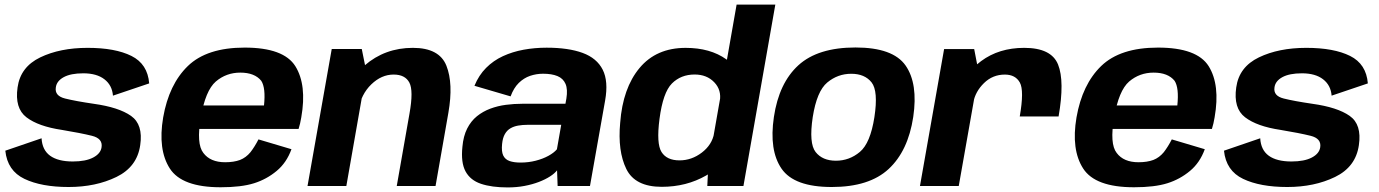

<svg xmlns="http://www.w3.org/2000/svg" viewBox="-20 -805 5970 831"><path d="M277 4.4Q394.4 4.4 483.9 -39.1Q573.5 -82.6 586.9 -177Q600.1 -266.1 547.1 -303.4Q494.1 -340.7 385.4 -355.8Q307.4 -367.2 261.7 -378.6Q216 -390 221.6 -426.5Q225.1 -454.3 255.7 -471Q286.2 -487.7 340.5 -487.7Q398.5 -487.7 431.9 -461.9Q465.4 -436.1 468.9 -391L625.7 -444Q619 -528 548.9 -562.9Q478.8 -597.9 359.3 -597.9Q239.8 -597.9 154.1 -556.6Q68.4 -515.3 56.1 -426.9Q43 -336.6 94.6 -297.2Q146.1 -257.9 247.7 -242.8Q330.1 -229.1 377.7 -217.3Q425.3 -205.6 419.6 -167.8Q415.7 -140.2 383.3 -123.2Q351 -106.1 295 -106.1Q231.4 -106.1 197 -130.9Q162.7 -155.7 159.9 -206.5L3 -152.8Q12 -66 85.8 -30.8Q159.5 4.4 277 4.4Z M935.2 5.5 954.4 -102.8Q890.3 -102.8 860.2 -143Q829.2 -182.3 849.1 -296.4Q869 -413 914 -452.1Q959.3 -490.7 1020 -490.7Q1082.2 -490.7 1110.8 -455.2Q1130.6 -424.7 1122.6 -348.4H842.9L825.2 -246.9H1272.3Q1279.5 -269.5 1284 -297.1Q1308.7 -437.6 1258.3 -518.5Q1207.7 -599 1038.9 -599Q875.3 -599 793 -519.2Q711.1 -439.8 686.2 -296.8Q662.5 -157.2 715.1 -75.6Q767.3 5.5 935.2 5.5ZM954.4 -102.8 935.2 5.5Q1024.4 5.5 1079.6 -11.9Q1133.9 -28.9 1177.4 -65.2Q1220.2 -100.6 1241.5 -159.2L1098.7 -201.7Q1082.4 -170 1064 -146.2Q1044.7 -122.8 1018.8 -112.7Q992 -102.8 954.4 -102.8Z M1311 0H1479L1565.7 -494.2L1545.8 -593H1415.8ZM1697.2 0H1865.1L1920.6 -316.7Q1942.8 -443.3 1912.1 -520.6Q1881.4 -597.9 1766.9 -597.9Q1646.1 -597.9 1558.1 -521.7Q1470 -445.5 1456 -367L1531 -329.4Q1543.1 -397.5 1587.1 -439.9Q1631.1 -482.3 1683.6 -482.3Q1733.4 -482.3 1751.8 -447.5Q1770.1 -412.7 1752.4 -313.9Z M2177.2 6.2Q2216.1 6.2 2250.3 -0.3Q2284.5 -6.8 2312.5 -17.6Q2340.5 -28.4 2360.6 -41.4Q2380.6 -54.3 2391 -67.8L2393.5 0H2533.5L2599 -369.8Q2613.9 -453.2 2588.6 -503.3Q2563.2 -553.4 2501.7 -576Q2440.1 -598.6 2346 -598.6Q2294.2 -598.6 2246.1 -589.8Q2198.1 -581 2156.7 -561.9Q2115.3 -542.8 2083.8 -511.1Q2052.3 -479.5 2033.5 -433.7L2189.9 -387.9Q2203.5 -424.7 2225.4 -446.1Q2247.3 -467.5 2274.3 -476.7Q2301.3 -485.9 2330.6 -485.9Q2368 -485.9 2392.8 -475.7Q2417.5 -465.5 2427.7 -441.9Q2437.8 -418.3 2431.4 -378.7L2427.3 -355.9H2240.2Q2205.2 -355.9 2169.7 -351.3Q2134.2 -346.7 2102.1 -334.7Q2070 -322.7 2044.2 -301.9Q2018.4 -281 2001.9 -248.5Q1985.4 -215.9 1981.4 -170Q1974.2 -101.5 1994.9 -63.2Q2015.6 -24.9 2061.9 -9.4Q2108.3 6.2 2177.2 6.2ZM2232.7 -101.4Q2204.7 -101.4 2185.5 -108Q2166.4 -114.7 2158 -132.1Q2149.7 -149.6 2153.2 -182.4Q2155.8 -208.5 2165.2 -224.8Q2174.6 -241.2 2189.4 -249.7Q2204.1 -258.3 2223 -261.5Q2241.8 -264.8 2263.8 -264.8H2409L2390.4 -158.9Q2377.7 -143.8 2353.7 -130.6Q2329.6 -117.4 2298.4 -109.4Q2267.2 -101.4 2232.7 -101.4Z M3041.3 0H3197.7L3335.7 -785H3168.1L3045.4 -86.1ZM2844.1 3.6Q2950.7 3.6 3036.1 -45.3Q3121.5 -94.3 3132.4 -154.2L3070.8 -228.1Q3061.9 -178.6 3017.8 -144.7Q2973.6 -110.9 2921 -110.9Q2866 -110.9 2843.2 -147Q2820.4 -183.1 2834.4 -290.2Q2849.3 -404.8 2888.2 -443.7Q2927.1 -482.5 2986.5 -482.5Q3039.2 -482.5 3071.4 -448.9Q3103.7 -415.3 3095.3 -366.5L3182.1 -439.2Q3193 -499.1 3123.4 -548.4Q3053.9 -597.8 2947.6 -597.8Q2820.5 -597.8 2748 -510.7Q2675.4 -423.6 2664.2 -273.3Q2652.9 -151.2 2690.7 -73.8Q2728.5 3.6 2844.1 3.6Z M3580 4.4Q3742.2 4.4 3826.3 -73.7Q3910.4 -151.9 3932.6 -298.7Q3954 -443.3 3899.5 -521.4Q3844.9 -599.5 3682.7 -599.5Q3519.9 -599.5 3435.6 -522.6Q3351.3 -445.7 3329.5 -298.7Q3308.1 -154.2 3362.7 -74.9Q3417.2 4.4 3580 4.4ZM3597.9 -109.4Q3539.8 -109.4 3510.1 -147Q3480.5 -184.7 3497.6 -298Q3515.2 -410.4 3560.6 -448Q3606.1 -485.7 3664.2 -485.7Q3722.7 -485.7 3752.3 -448.4Q3781.8 -411 3764.5 -298Q3747 -185.3 3701.5 -147.4Q3656.1 -109.4 3597.9 -109.4Z M4393.6 -300.9H4561.7Q4588.4 -453.7 4559.4 -525.8Q4530.3 -597.9 4412.8 -597.9Q4303.7 -597.9 4226.5 -540.6Q4149.3 -483.3 4134.5 -399.4L4192.6 -361.3Q4201.2 -408.5 4238.8 -445.4Q4276.4 -482.2 4329.1 -482.2Q4375 -482.2 4394.1 -447.6Q4413.2 -412.9 4393.6 -300.9ZM3961.7 0H4129.6L4216.2 -490L4196.4 -592.7H4066.2Z M4888.2 5.5 4907.4 -102.8Q4843.3 -102.8 4813.2 -143Q4782.2 -182.3 4802.1 -296.4Q4822 -413 4867 -452.1Q4912.3 -490.7 4973 -490.7Q5035.2 -490.7 5063.8 -455.2Q5083.6 -424.7 5075.6 -348.4H4795.9L4778.2 -246.9H5225.3Q5232.5 -269.5 5237 -297.1Q5261.7 -437.6 5211.3 -518.5Q5160.7 -599 4991.9 -599Q4828.3 -599 4746 -519.2Q4664.1 -439.8 4639.2 -296.8Q4615.5 -157.2 4668.1 -75.6Q4720.3 5.5 4888.2 5.5ZM4907.4 -102.8 4888.2 5.5Q4977.4 5.5 5032.6 -11.9Q5086.9 -28.9 5130.4 -65.2Q5173.2 -100.6 5194.5 -159.2L5051.7 -201.7Q5035.4 -170 5017 -146.2Q4997.7 -122.8 4971.8 -112.7Q4945 -102.8 4907.4 -102.8Z M5551.5 4.4Q5668.9 4.4 5758.4 -39.1Q5848 -82.6 5861.4 -177Q5874.6 -266.1 5821.6 -303.4Q5768.6 -340.7 5659.9 -355.8Q5581.9 -367.2 5536.2 -378.6Q5490.5 -390 5496.1 -426.5Q5499.6 -454.3 5530.2 -471Q5560.7 -487.7 5615 -487.7Q5673 -487.7 5706.4 -461.9Q5739.9 -436.1 5743.4 -391L5900.2 -444Q5893.5 -528 5823.4 -562.9Q5753.3 -597.9 5633.8 -597.9Q5514.3 -597.9 5428.6 -556.6Q5342.9 -515.3 5330.6 -426.9Q5317.5 -336.6 5369.1 -297.2Q5420.6 -257.9 5522.2 -242.8Q5604.6 -229.1 5652.2 -217.3Q5699.8 -205.6 5694.1 -167.8Q5690.2 -140.2 5657.8 -123.2Q5625.5 -106.1 5569.5 -106.1Q5505.9 -106.1 5471.5 -130.9Q5437.2 -155.7 5434.4 -206.5L5277.5 -152.8Q5286.5 -66 5360.3 -30.8Q5434 4.4 5551.5 4.4Z"/></svg>

Font: Anybody Thin
Style: Italic
Weight: 100
Italic angle: -10°
Designer: Tyler Finck
Foundry: Etcetera Type Company
Version: Version 1.114;gftools[0.9.25]